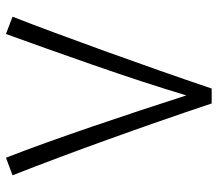

<svg xmlns="http://www.w3.org/2000/svg" viewBox="-63 -667 730 644"><g transform="rotate(-90 302.0 -345.0)"><path d="M277 0H327C401 -219 507 -512 568 -668L510 -690C453 -532 360 -274 304 -85C244 -272 158 -529 95 -690L36 -668C111 -477 198 -236 277 0Z"/></g></svg>

Font: Wafeq Light
Style: Regular
Weight: 300
Designer: Rasmus Andersson & Azza Alameddine
Foundry: Google & TypeTogether
Version: Version 3.000;January 28, 2025;FontCreator 15.0.0.3014 64-bi